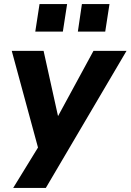

<svg xmlns="http://www.w3.org/2000/svg" viewBox="-20 -747 644 947"><path d="M45 180 185 -48 177 16 38 -496H195L272 -148H252L441 -496H604L206 180ZM364 -591 384 -727H520L499 -591ZM154 -591 175 -727H311L290 -591Z"/></svg>

Font: Nunito Sans 10pt ExtraBold
Style: Italic
Weight: 800
Italic angle: -9°
Designer: Vernon Adams
Foundry: Vernon Adams
Version: Version 3.101;gftools[0.9.27]